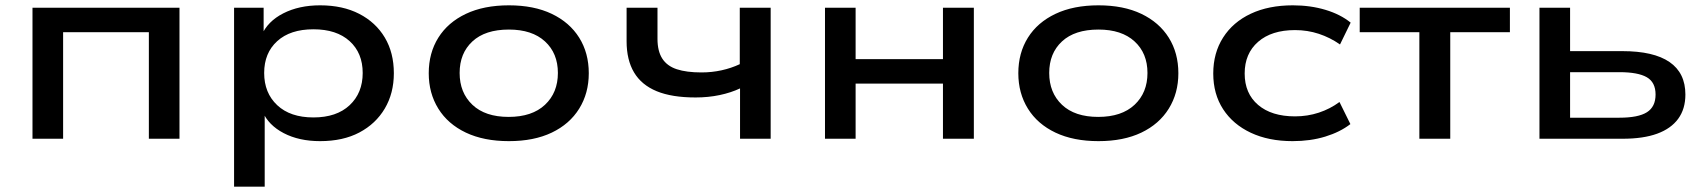

<svg xmlns="http://www.w3.org/2000/svg" viewBox="-20 -521 6403 721"><path d="M102 0V-492H654V0H539V-400H217V0Z M859 180V-492H970V-388H962Q985 -441 1044 -471Q1103 -501 1182 -501Q1267 -501 1329 -469Q1391 -437 1425 -380Q1459 -323 1459 -246Q1459 -171 1425 -113.5Q1391 -56 1329.5 -23.5Q1268 9 1182 9Q1103 9 1045.5 -21Q988 -51 966 -102H974V180ZM1157 -80Q1244 -80 1293 -126Q1342 -172 1342 -247Q1342 -322 1293 -366.5Q1244 -411 1157 -411Q1070 -411 1021 -366.5Q972 -322 972 -247Q972 -172 1021 -126Q1070 -80 1157 -80Z M1891 9Q1797 9 1729.5 -23Q1662 -55 1626 -113Q1590 -171 1590 -246Q1590 -322 1626 -379.5Q1662 -437 1729.5 -469Q1797 -501 1891 -501Q1985 -501 2052 -469Q2119 -437 2155 -379.5Q2191 -322 2191 -246Q2191 -171 2155 -113Q2119 -55 2052 -23Q1985 9 1891 9ZM1890 -82Q1978 -82 2026.5 -127.5Q2075 -173 2075 -247Q2075 -321 2026.5 -365.5Q1978 -410 1891 -410Q1802 -410 1754 -365.5Q1706 -321 1706 -247Q1706 -173 1754 -127.5Q1802 -82 1890 -82Z M2759 0V-189Q2725 -173 2682.5 -164Q2640 -155 2592 -155Q2503 -155 2446 -178.5Q2389 -202 2361 -249Q2333 -296 2333 -366V-492H2449V-375Q2449 -329 2467 -301Q2485 -273 2521.5 -261Q2558 -249 2614 -249Q2653 -249 2689.5 -257Q2726 -265 2758 -280V-492H2874V0Z M3078 0V-492H3193V-299H3521V-492H3637V0H3521V-207H3193V0Z M4105 9Q4011 9 3943.5 -23Q3876 -55 3840 -113Q3804 -171 3804 -246Q3804 -322 3840 -379.5Q3876 -437 3943.5 -469Q4011 -501 4105 -501Q4199 -501 4266 -469Q4333 -437 4369 -379.5Q4405 -322 4405 -246Q4405 -171 4369 -113Q4333 -55 4266 -23Q4199 9 4105 9ZM4104 -82Q4192 -82 4240.5 -127.5Q4289 -173 4289 -247Q4289 -321 4240.5 -365.5Q4192 -410 4105 -410Q4016 -410 3968 -365.5Q3920 -321 3920 -247Q3920 -173 3968 -127.5Q4016 -82 4104 -82Z M4834 9Q4744 9 4677 -22.5Q4610 -54 4573 -111Q4536 -168 4536 -245Q4536 -322 4573 -380Q4610 -438 4677 -469.5Q4744 -501 4835 -501Q4901 -501 4957.5 -484Q5014 -467 5052 -436L5012 -354Q4975 -380 4932.5 -394Q4890 -408 4843 -408Q4755 -408 4704.5 -364Q4654 -320 4654 -245Q4654 -170 4704.5 -127Q4755 -84 4843 -84Q4890 -84 4932.5 -98Q4975 -112 5010 -138L5051 -55Q5012 -25 4956.5 -8Q4901 9 4834 9Z M5310 0V-400H5086V-492H5650V-400H5426V0Z M5761 0V-492H5876V-329H6072Q6190 -329 6249.5 -288Q6309 -247 6309 -166Q6309 -112 6282 -75Q6255 -38 6203 -19Q6151 0 6073 0ZM5876 -79H6061Q6132 -79 6164.5 -99.5Q6197 -120 6197 -166Q6197 -212 6164 -231Q6131 -250 6061 -250H5876Z"/></svg>

Font: Nunito Sans 10pt Expanded SemiBold
Style: Regular
Weight: 600
Width: 7
Designer: Vernon Adams
Foundry: Vernon Adams
Version: Version 3.101;gftools[0.9.27]